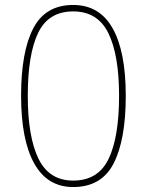

<svg xmlns="http://www.w3.org/2000/svg" viewBox="-20 -744 591 774"><path d="M275 10Q171 10 118 -85Q65 -180 65 -358Q65 -535 114 -629.5Q163 -724 275 -724Q381 -724 434 -630Q487 -536 487 -358Q487 -180 438 -85Q389 10 275 10ZM275 -16Q376 -16 418 -104Q460 -192 460 -358Q460 -522 417 -610Q374 -698 275 -698Q175 -698 133.5 -611Q92 -524 92 -358Q92 -193 135 -104.5Q178 -16 275 -16Z"/></svg>

Font: Noto Sans Bengali UI Thin
Style: Regular
Weight: 100
Designer: Jelle Bosma - Monotype Design Team
Foundry: Monotype Imaging Inc.
Version: Version 2.003; ttfautohint (v1.8.4.7-5d5b)